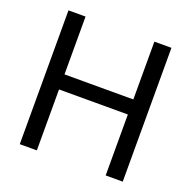

<svg xmlns="http://www.w3.org/2000/svg" viewBox="-129 -856 978 983"><g transform="rotate(20 360.5 -364.5)"><path d="M548 -332H173V0H80V-729H173V-414H548V-729H641V0H548Z"/></g></svg>

Font: Autonym
Style: Regular
Weight: 500
Version: Version 1.0.20131126